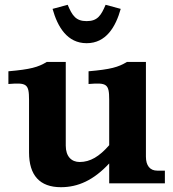

<svg xmlns="http://www.w3.org/2000/svg" viewBox="-20 -764 722 800"><path d="M254 -157V-506H175C139 -484 107 -475 15 -467V-414C91 -420 101 -415 101 -348V-129C101 -34 145 16 234 16C305 16 370 -13 435 -83V0H667V-53H635C605 -53 588 -74 588 -111V-506H509C473 -484 441 -475 349 -467V-414C425 -420 435 -415 435 -348V-159C394 -112 356 -89 312 -89C278 -89 254 -112 254 -157ZM199 -727 262 -744C281 -699 296 -676 341 -676C386 -676 401 -699 420 -744L483 -727C462 -652 422 -584 341 -584C260 -584 220 -652 199 -727Z"/></svg>

Font: LT Superior Serif ExtraBold
Style: Regular
Weight: 800
Designer: Daniel Lyons
Foundry: LyonsType
Version: Version 2.120;FEAKit 1.0